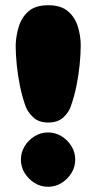

<svg xmlns="http://www.w3.org/2000/svg" viewBox="-20 -720 369 735"><path d="M165 -700Q213 -700 240 -677Q267 -654 278 -618.5Q289 -583 289 -546Q289 -514 285 -473Q281 -432 272.5 -390.5Q264 -349 251 -313Q244 -291 223 -271Q202 -251 165 -251Q128 -251 107 -271Q86 -291 78 -313Q65 -349 56.5 -390.5Q48 -432 44 -473Q40 -514 40 -546Q41 -583 52 -618.5Q63 -654 89.5 -677Q116 -700 165 -700ZM164 -5Q136 -5 112.5 -19.5Q89 -34 74.5 -57.5Q60 -81 60 -109Q60 -137 74.5 -160.5Q89 -184 112.5 -198.5Q136 -213 164 -213Q192 -213 215.5 -198.5Q239 -184 253.5 -160.5Q268 -137 268 -109Q268 -81 253.5 -57.5Q239 -34 215.5 -19.5Q192 -5 164 -5Z"/></svg>

Font: Cherry Bomb One
Style: Regular
Weight: 400
Designer: satsuyako
Foundry: satsuyako
Version: Version 4.100; ttfautohint (v1.8.3)